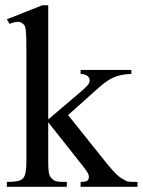

<svg xmlns="http://www.w3.org/2000/svg" viewBox="-20 -715 546 735"><path d="M288.6 0V-18.6Q302.7 -18.6 309.6 -20.8Q316.4 -22.9 318.8 -29.8Q320.3 -33.7 320.3 -37.6Q320.3 -42 318.6 -46.9Q316.9 -51.8 312.7 -58.3Q308.6 -64.9 301.3 -74.2L164.6 -247.1V-101.1Q164.6 -85 165 -74.2Q165.5 -63.5 166.7 -55.9Q168 -48.3 169.9 -43.5Q171.9 -38.6 175.3 -34.7Q179.7 -29.8 183.8 -26.6Q188 -23.4 194.3 -21.5Q200.7 -19.5 210.4 -19Q220.2 -18.6 235.8 -18.6V0H6.3V-18.6Q29.8 -18.6 44.9 -21.2Q60.1 -23.9 68.4 -32.7Q75.2 -40 78.1 -55.7Q81.1 -71.3 81.1 -98.1V-505.4Q81.1 -543.9 80.6 -565.9Q80.1 -587.9 78.6 -599.9Q77.1 -611.8 74.5 -616.5Q71.8 -621.1 67.4 -624.5Q64.5 -627 60.5 -628.9Q56.6 -630.9 50.8 -631.3Q44.9 -631.8 36.6 -630.1Q28.3 -628.4 16.6 -623.5L6.3 -641.1L141.6 -694.8H164.6V-257.8L277.3 -353.5Q293 -366.7 302.2 -375.2Q311.5 -383.8 316.2 -389.6Q320.8 -395.5 322 -399.4Q323.2 -403.3 323.2 -406.7Q323.2 -417 315.4 -423.8Q307.6 -430.7 288.6 -432.1V-447.3H482.9V-432.1Q442.9 -430.7 417 -419.4Q403.8 -414.1 389.4 -404.3Q375 -394.5 357.9 -379.4L240.7 -274.4L357.9 -127.9Q377 -104 389.9 -88.1Q402.8 -72.3 411.9 -62.3Q420.9 -52.2 427.2 -46.4Q433.6 -40.5 439 -36.6Q444.3 -32.7 450 -29.8Q455.6 -26.9 463.9 -22Q468.8 -19.5 479.5 -19Q490.2 -18.6 506.3 -18.6V0Z"/></svg>

Font: Doulos SIL Phon
Style: Regular
Weight: 400
Designer: Walt Agee, Victor Gaultney, Peter Martin, Debbi Hosken, Becca Hirsbrunner
Foundry: SIL International
Version: Version 5.000